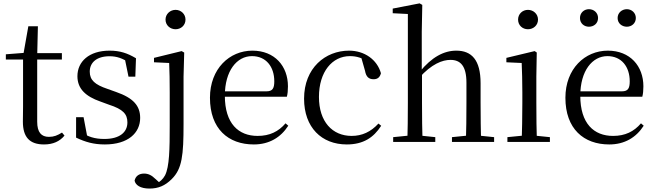

<svg xmlns="http://www.w3.org/2000/svg" viewBox="-20 -825 3805 1116"><path d="M154.9 -478.9H339.7V-516H154.9ZM235.8 14.6C288.3 14.6 327.2 -3.3 354.9 -36.8L340.4 -54.4C313.4 -37.9 294.1 -29.5 264.3 -29.5C220.4 -29.5 196.2 -55.6 196.2 -117.5V-500.6L200.3 -672.5H144.7L115 -504.4L134.6 -518.8L14 -509.4V-478.9H114V-207.1C114 -170.9 113 -149.8 113 -117.7C113 -28.2 151.9 14.6 235.8 14.6Z M589.4 14.6C724.8 14.6 794.7 -52.6 794.7 -139.6C794.7 -209.7 755.8 -255.2 654.8 -290.4L604.5 -308.4C531.2 -333 501.7 -359.8 501.7 -408.5C501.7 -460.8 540.9 -498.1 617.1 -498.1C658.4 -498.1 693.7 -486.1 734.5 -457.8V-490.1L703.1 -495.5L726.9 -379.4H766.6L770.4 -486.4C720.1 -516.2 677 -530.6 617.1 -530.6C496.9 -530.6 430 -466.5 430 -382C430 -307.3 480.6 -264 561.9 -235.4L613.6 -216.4C695.2 -190.2 720.5 -161.8 720.5 -113.5C720.5 -56.1 675.3 -17.3 586.7 -17.3C528.4 -17.3 490.8 -31.1 452.9 -56.3V-20.3L489.5 -18.1L465.8 -143.7H422.3L422.2 -25.1C476.5 0.8 524.8 14.6 589.4 14.6Z M848.9 271C899.5 271 939.2 255 978.4 215.6C1038.6 156.2 1046.9 78 1046.9 -104.3V-380.2L1050.7 -519.4L1035.9 -528L875.1 -488.6V-463L963.3 -458.9C965.5 -408.8 966.5 -355.1 966.5 -287.7V-96C966.5 39.9 965 143.3 939.3 194.2C926.8 217.6 908.1 232.7 888.8 242.8V252.4H917.1V245.6L883.7 215.4C860.8 192.6 840.7 183.9 817 183.9C788.2 183.9 768.1 198.4 762.3 224.9C767.2 250.3 794.9 271 848.9 271ZM1000.6 -655C1031.8 -655 1058.2 -677.9 1058.2 -711.1C1058.2 -743.7 1031.8 -767.7 1000.6 -767.7C969.2 -767.7 942.1 -743.7 942.1 -711.1C942.1 -677.9 969.2 -655 1000.6 -655Z M1455.3 14.6C1545 14.6 1612 -26.3 1655.6 -94.3L1639.7 -108.1C1598.8 -60.3 1547.7 -35 1477.5 -35C1366.4 -35 1286.9 -106.4 1286.9 -268.7C1286.9 -413.6 1356.8 -498.8 1444.6 -498.8C1526.3 -498.8 1574.3 -437.4 1574.3 -352.3C1574.3 -311.7 1564.3 -294.2 1529.3 -294.2H1238.6V-262.9H1647.4C1651.7 -278.8 1653.7 -298.9 1653.7 -323.2C1653.7 -440.7 1576.6 -530.6 1446.9 -530.6C1314.1 -530.6 1200.4 -425.5 1200.4 -256.8C1200.4 -76.2 1306.8 14.6 1455.3 14.6Z M1995.6 14.6C2091.2 14.6 2151.3 -24.8 2195.6 -93.9L2179.8 -106.9C2135.5 -58.3 2083.8 -35 2024.2 -35C1911.8 -35 1833.9 -117.7 1833.9 -261.5C1833.9 -408.4 1911.5 -498.8 2014 -498.8C2051.9 -498.8 2085.9 -489 2126.8 -461.9L2076.7 -501.6L2101.7 -413.5C2107.9 -378.2 2123.9 -364.4 2151.7 -364.4C2173.9 -364.4 2188 -375.1 2194.2 -399.3C2172 -478.8 2098.2 -530.6 2008.8 -530.6C1871.2 -530.6 1747.4 -430 1747.4 -251.4C1747.4 -84.4 1849.2 14.6 1995.6 14.6Z M2265.3 0H2510.1V-27.8L2406.7 -38.6H2374.1L2265.3 -27.8ZM2347.7 0H2436.1C2433.9 -48.6 2432.9 -160.9 2432.9 -228.5V-399.2L2431.5 -411.6V-641L2434.5 -796.5L2419.1 -805.5L2262.7 -775.1V-748.1L2350.7 -743.7V-228.5C2350.7 -160.9 2349.7 -48.6 2347.7 0ZM2607 0H2852V-27.8L2746.7 -38.6H2714.5L2607 -27.8ZM2688 0H2777.2C2774.4 -48.6 2773.4 -158.7 2773.4 -228.5V-341.1C2773.4 -477.9 2720.2 -530.6 2632.5 -530.6C2560.6 -530.6 2489.6 -493.6 2419.2 -407H2397.4L2416.4 -372.6C2488.8 -453.4 2551.5 -476.9 2598.4 -476.9C2655.8 -476.9 2691.2 -442.6 2691.2 -344.3V-228.5C2691.2 -158.7 2690.2 -48.6 2688 0Z M2929.3 0H3176.3V-27.8L3070.5 -38.6H3039.1L2929.3 -27.8ZM3012.3 0H3100.7C3098.5 -48.6 3097.5 -160.9 3097.5 -228.5V-380.2L3099.9 -519.8L3087.7 -528L2923.3 -488.6V-463L3012.3 -458.9C3014.3 -408.8 3016.1 -356.4 3016.1 -288.8V-228.5C3016.1 -160.9 3014.3 -48.6 3012.3 0ZM3048.8 -655C3080.2 -655 3107.2 -677.9 3107.2 -711.1C3107.2 -743.7 3080.2 -767.7 3048.8 -767.7C3016.8 -767.7 2991.3 -743.7 2991.3 -711.1C2991.3 -677.9 3016.8 -655 3048.8 -655Z M3521.3 14.6C3611 14.6 3678 -26.3 3721.6 -94.3L3705.7 -108.1C3664.8 -60.3 3613.7 -35 3543.5 -35C3432.4 -35 3352.9 -106.4 3352.9 -268.7C3352.9 -413.6 3422.8 -498.8 3510.6 -498.8C3592.3 -498.8 3640.3 -437.4 3640.3 -352.3C3640.3 -311.7 3630.3 -294.2 3595.3 -294.2H3304.6V-262.9H3713.4C3717.7 -278.8 3719.7 -298.9 3719.7 -323.2C3719.7 -440.7 3642.6 -530.6 3512.9 -530.6C3380.1 -530.6 3266.4 -425.5 3266.4 -256.8C3266.4 -76.2 3372.8 14.6 3521.3 14.6ZM3403.1 -669.7C3431.6 -669.7 3456.2 -688.8 3456.2 -720.3C3456.2 -751.2 3431.6 -771.6 3403.1 -771.6C3375.5 -771.6 3351.1 -751.2 3351.1 -720.3C3351.1 -688.8 3375.5 -669.7 3403.1 -669.7ZM3623.6 -669.7C3650.6 -669.7 3675.8 -688.8 3675.8 -720.3C3675.8 -751.2 3650.6 -771.6 3623.6 -771.6C3595.5 -771.6 3569.9 -751.2 3569.9 -720.3C3569.9 -688.8 3595.5 -669.7 3623.6 -669.7Z"/></svg>

Font: Source Han Serif CN VF
Style: Regular
Weight: 250
Designer: Ryoko NISHIZUKA 西塚涼子 (kana & ideographs); Frank Grießhammer (Latin, Greek & Cyrillic); Wenlong ZHANG 张文龙 (bopomofo); San
Foundry: Adobe
Version: Version 2.002;hotconv 1.1.0;makeotfexe 2.6.0